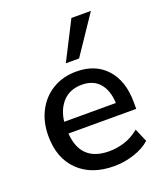

<svg xmlns="http://www.w3.org/2000/svg" viewBox="-140 -849 817 953"><g transform="rotate(-20 268.5 -373.0)"><path d="M300 9Q180 9 111 -58.5Q42 -126 42 -243Q42 -318 72.5 -375.5Q103 -433 157 -465Q211 -497 281 -497Q382 -497 440 -432.5Q498 -368 498 -255V-221H140Q151 -69 301 -69Q343 -69 383.5 -82Q424 -95 460 -125L490 -55Q457 -25 405 -8Q353 9 300 9ZM285 -426Q222 -426 185 -387Q148 -348 140 -283H413Q410 -351 377 -388.5Q344 -426 285 -426ZM247 -553 350 -755H453L317 -553Z"/></g></svg>

Font: Nunito Sans SemiBold
Style: Regular
Weight: 600
Designer: Vernon Adams
Foundry: Vernon Adams
Version: Version 3.101; ttfautohint (v1.8.4.7-5d5b);gftools[0.9.27]